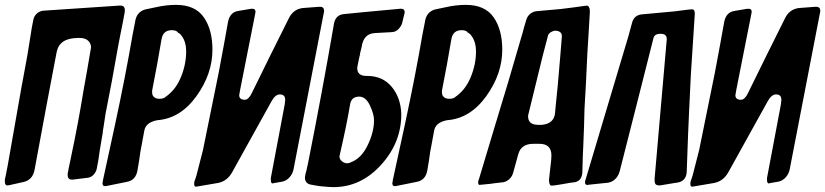

<svg xmlns="http://www.w3.org/2000/svg" viewBox="-54 -772 3391 789"><path d="M458 -721V-719Q456 -707 451 -681.5Q446 -656 441 -631.5Q436 -607 432 -585Q405 -430 380 -306Q374 -266 371 -247L368 -230L369 -231Q366 -215 359 -172L356 -154Q350 -108 345 -86Q343 -68 331.5 -55Q320 -42 303 -41Q294 -40 274 -37.5Q254 -35 245 -34H241Q224 -34 224 -53Q224 -59 225 -62L224 -60Q227 -69 227 -74Q228 -76 228 -80L231 -93V-95L232 -98Q236 -119 239 -132Q268 -268 290 -405Q294 -425 303.5 -480Q313 -535 318 -565V-564Q320 -574 320 -577Q320 -594 308 -605Q296 -616 273 -616H267Q191 -616 179 -559Q144 -378 88 -74Q80 -32 42 -24L-16 -11Q-20 -10 -24 -10Q-34 -10 -34 -26V-35Q-31 -46 -27 -68Q-23 -90 -22 -94Q21 -337 37 -429V-428L58 -542Q59 -548 61 -560.5Q63 -573 64 -579Q72 -630 73 -635Q74 -644 77 -660Q80 -676 82 -685Q84 -703 95.5 -714.5Q107 -726 123 -728L436 -749H442Q459 -749 459 -730Q459 -724 458 -721Z M469 -25 385 -8Q384 -8 381.5 -7.5Q379 -7 377 -7Q367 -7 367 -21L368 -22Q368 -24 368.5 -26Q369 -28 369 -31L419 -261Q462 -461 491 -630L501 -681Q506 -722 542 -733L585 -742Q628 -752 669 -752Q748 -752 783.5 -701Q819 -650 819 -568Q819 -468 753 -376.5Q687 -285 592 -278Q545 -269 539 -235L530 -186Q522 -148 517 -107V-108L511 -72Q504 -32 469 -25ZM592 -509 572 -404V-402L571 -399Q571 -388 572.5 -382.5Q574 -377 581 -371.5Q588 -366 602 -366Q619 -366 628 -375L625 -373Q667 -401 689 -454Q711 -507 711 -560Q711 -604 689 -629L691 -627Q686 -634 673 -641L677 -639Q670 -648 652 -648Q616 -648 610 -611V-612Z M1276 -716 1152 -75Q1148 -57 1136 -43.5Q1124 -30 1108 -26L1074 -20Q1072 -20 1069 -19Q1068 -18 1067 -18Q1059 -18 1059 -32V-41L1116 -343Q1118 -359 1118 -362Q1118 -384 1096 -384Q1078 -384 1063 -358Q1036 -310 982 -212Q928 -114 901 -66Q880 -27 841 -20L759 -6Q757 -6 754.5 -5.5Q752 -5 751 -5Q744 -5 744 -16Q744 -23 745 -27V-26L753 -50L780 -155L845 -475Q871 -613 883 -682Q891 -722 925 -727L978 -736Q985 -736 988 -735.5Q991 -735 993.5 -732Q996 -729 996 -723Q996 -720 994 -712L933 -404Q929 -384 929 -381Q929 -362 952 -362H953Q954 -362 955 -363H956L955 -362Q969 -365 981 -390Q1006 -441 1056.5 -543.5Q1107 -646 1133 -697Q1151 -734 1190 -739L1256 -744H1262Q1278 -744 1278 -726Q1278 -724 1276 -716Z M1452 -460H1455Q1518 -460 1555 -416Q1592 -372 1595 -306V-302Q1595 -186 1512 -94.5Q1429 -3 1316 -3Q1300 -3 1260 -7Q1242 -10 1241 -10Q1231 -12 1225 -13Q1199 -17 1199 -43Q1199 -45 1201 -55Q1202 -57 1202 -60L1205 -70V-71L1206 -74V-75L1212 -102Q1271 -399 1318 -672Q1324 -711 1359 -714Q1414 -720 1590 -736H1595Q1609 -736 1609 -722Q1609 -718 1607 -712Q1602 -689 1598.5 -677Q1595 -665 1584 -653Q1573 -641 1557 -640L1484 -636Q1439 -632 1432 -578Q1430 -571 1425 -550L1426 -551Q1423 -541 1415 -500L1416 -502Q1414 -498 1414 -492Q1414 -460 1452 -460ZM1389 -105H1387Q1430 -120 1456.5 -174.5Q1483 -229 1483 -278Q1483 -303 1466 -339Q1449 -375 1422 -375Q1391 -375 1385 -345Q1371 -260 1343 -139L1344 -140Q1341 -134 1341 -129Q1341 -117 1351.5 -109Q1362 -101 1372 -101Q1379 -101 1389 -105Z M1660 -25 1576 -8Q1575 -8 1572.5 -7.5Q1570 -7 1568 -7Q1558 -7 1558 -21L1559 -22Q1559 -24 1559.5 -26Q1560 -28 1560 -31L1610 -261Q1653 -461 1682 -630L1692 -681Q1697 -722 1733 -733L1776 -742Q1819 -752 1860 -752Q1939 -752 1974.5 -701Q2010 -650 2010 -568Q2010 -468 1944 -376.5Q1878 -285 1783 -278Q1736 -269 1730 -235L1721 -186Q1713 -148 1708 -107V-108L1702 -72Q1695 -32 1660 -25ZM1783 -509 1763 -404V-402L1762 -399Q1762 -388 1763.5 -382.5Q1765 -377 1772 -371.5Q1779 -366 1793 -366Q1810 -366 1819 -375L1816 -373Q1858 -401 1880 -454Q1902 -507 1902 -560Q1902 -604 1880 -629L1882 -627Q1877 -634 1864 -641L1868 -639Q1861 -648 1843 -648Q1807 -648 1801 -611V-612Z M2231 -11 2221 -10H2224L2220 -9L2221 -10H2219L2214 -9Q2202 -9 2202 -33L2211 -114L2212 -133Q2212 -181 2163 -181H2137Q2088 -181 2076 -139L2055 -63Q2051 -47 2039 -36Q2027 -25 2013 -23L2004 -22Q1986 -20 1978 -19Q1972 -18 1960.5 -16.5Q1949 -15 1944 -15L1926 -13H1922L1918 -12Q1911 -12 1911 -21V-26Q1911 -29 1913 -32L1983 -265Q2036 -437 2087 -615L2093 -635Q2095 -644 2100 -661.5Q2105 -679 2108 -688Q2112 -704 2123.5 -714Q2135 -724 2150 -726L2251 -735Q2317 -743 2349 -748H2352L2357 -749Q2370 -748 2370 -724L2365 -638Q2360 -572 2354 -432Q2353 -415 2351 -379.5Q2349 -344 2348 -326L2346 -252Q2344 -202 2343 -175Q2341 -140 2339 -62Q2336 -28 2307 -23L2290 -21Q2272 -18 2267 -17Q2263 -16 2256 -15Q2249 -14 2243 -13Q2237 -12 2231 -11ZM2248 -537 2255 -623Q2255 -646 2225 -646Q2202 -640 2198 -626L2176 -542Q2138 -386 2119 -309Q2116 -298 2116 -295Q2116 -259 2157 -259H2173Q2223 -264 2227 -308L2229 -331Q2235 -389 2238 -421Q2246 -514 2248 -537Z M2801 -712 2785 -465 2778 -320Q2774 -242 2768 -66Q2766 -29 2732 -22Q2728 -22 2718 -20L2658 -10Q2645 -10 2640.5 -14.5Q2636 -19 2636 -32V-38L2686 -611Q2686 -633 2662 -633H2659Q2635 -633 2631 -614Q2613 -542 2565.5 -355Q2518 -168 2492 -66V-67Q2487 -48 2473.5 -35.5Q2460 -23 2443 -21L2366 -13Q2364 -12 2360 -12Q2350 -12 2350 -23Q2350 -28 2353 -36L2528 -622L2543 -677Q2551 -710 2584 -713L2682 -722Q2713 -724 2770 -732L2782 -733Q2785 -734 2789 -734Q2801 -734 2801 -718Z M3315 -716 3191 -75Q3187 -57 3175 -43.5Q3163 -30 3147 -26L3113 -20Q3111 -20 3108 -19Q3107 -18 3106 -18Q3098 -18 3098 -32V-41L3155 -343Q3157 -359 3157 -362Q3157 -384 3135 -384Q3117 -384 3102 -358Q3075 -310 3021 -212Q2967 -114 2940 -66Q2919 -27 2880 -20L2798 -6Q2796 -6 2793.5 -5.5Q2791 -5 2790 -5Q2783 -5 2783 -16Q2783 -23 2784 -27V-26L2792 -50L2819 -155L2884 -475Q2910 -613 2922 -682Q2930 -722 2964 -727L3017 -736Q3024 -736 3027 -735.5Q3030 -735 3032.5 -732Q3035 -729 3035 -723Q3035 -720 3033 -712L2972 -404Q2968 -384 2968 -381Q2968 -362 2991 -362H2992Q2993 -362 2994 -363H2995L2994 -362Q3008 -365 3020 -390Q3045 -441 3095.5 -543.5Q3146 -646 3172 -697Q3190 -734 3229 -739L3295 -744H3301Q3317 -744 3317 -726Q3317 -724 3315 -716Z"/></svg>

Font: Bangerz Fix
Style: Regular
Weight: 400
Designer: vernon adams
Foundry: Vernon Adams
Version: Version 2.10;December 28, 2023;FontCreator 13.0.0.2683 64-bi